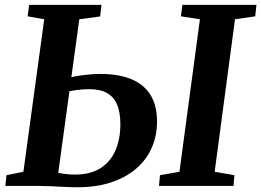

<svg xmlns="http://www.w3.org/2000/svg" viewBox="-20 -763 1072 788"><path d="M298 5.5Q275.5 5.5 245 4Q214.5 2.5 184.5 1.2Q154.5 0 132.5 0H2L6.5 -44L76 -58L161.5 -684L93.5 -696L99.5 -743H396.5L391 -695.5L305.5 -684L219 -53.5Q233.5 -50.5 251.5 -48.5Q269.5 -46.5 287.5 -46.5Q351.5 -46.5 392.8 -73Q434 -99.5 454 -146.2Q474 -193 474 -253Q474 -300.5 461 -332.5Q448 -364.5 420 -380.8Q392 -397 346 -397Q322 -397 297.2 -393.8Q272.5 -390.5 255.5 -387L262 -443.5Q277.5 -448 299.2 -451.5Q321 -455 345.2 -457.2Q369.5 -459.5 392 -459.5Q468 -459.5 519.8 -437.8Q571.5 -416 598 -372.8Q624.5 -329.5 624.5 -264.5Q624.5 -205.5 602.5 -156Q580.5 -106.5 538.5 -70.5Q496.5 -34.5 436 -14.5Q375.5 5.5 298 5.5ZM632.5 0 636.5 -44 716.5 -58 800.5 -684 722.5 -696 728.5 -743H1032.5L1027.5 -696L944.5 -684L861 -58L942 -44L938.5 0Z"/></svg>

Font: Merriweather 28pt
Style: Bold Italic
Weight: 700
Italic angle: -7.8°
Version: Version 2.101